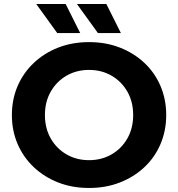

<svg xmlns="http://www.w3.org/2000/svg" viewBox="-20 -921 884 953"><path d="M422 12Q339 12 269.5 -15Q200 -42 148 -91Q96 -140 67.5 -206Q39 -272 39 -350Q39 -428 67.5 -494Q96 -560 148 -609Q200 -658 269.5 -685Q339 -712 422 -712Q505 -712 574.5 -685Q644 -658 696 -609.5Q748 -561 776.5 -494.5Q805 -428 805 -350Q805 -272 776.5 -205.5Q748 -139 696 -90.5Q644 -42 574.5 -15Q505 12 422 12ZM422 -126Q484 -126 533.5 -154.5Q583 -183 612 -233.5Q641 -284 641 -350Q641 -416 612 -466.5Q583 -517 533.5 -545.5Q484 -574 422 -574Q360 -574 310.5 -545.5Q261 -517 232 -466.5Q203 -416 203 -350Q203 -284 232 -233.5Q261 -183 310.5 -154.5Q360 -126 422 -126ZM264 -757 160 -901H306L378 -757ZM466 -757 362 -901H508L580 -757Z"/></svg>

Font: Montserrat
Style: Bold
Weight: 700
Designer: Julieta Ulanovsky
Foundry: Julieta Ulanovsky
Version: Version 9.000; ttfautohint (v1.8.4.7-5d5b)